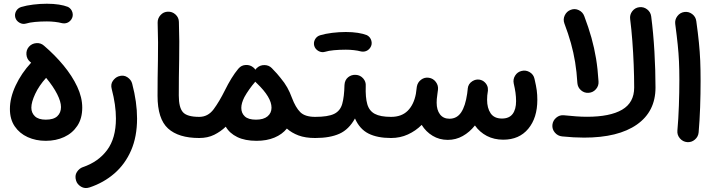

<svg xmlns="http://www.w3.org/2000/svg" viewBox="-20 -687 3731 1002"><path d="M31.7 -118.2Q31.7 -176.8 61.8 -241Q91.8 -305.2 142.6 -359.9Q139.6 -362.3 136.7 -364.7Q119.6 -379.4 117.9 -402.6Q116.2 -425.8 130.9 -442.9Q146 -460 169.2 -461.9Q192.4 -463.9 209.5 -448.7Q266.6 -399.9 311.8 -345.2Q356.9 -290.5 383.1 -234.6Q409.2 -178.7 409.2 -125.5Q409.2 -68.8 383.5 -30.3Q357.9 8.3 314.9 28.1Q272 47.9 218.8 47.9Q167 47.9 124.5 28.6Q82 9.3 56.9 -27.6Q31.7 -64.5 31.7 -118.2ZM143.6 -125Q143.6 -98.1 162.1 -80.3Q180.7 -62.5 218.8 -62.5Q259.8 -62.5 279.1 -80.6Q298.3 -98.6 298.3 -128.4Q298.3 -156.2 278.3 -195.8Q258.3 -235.4 220.7 -280.8Q183.6 -239.7 163.6 -196.8Q143.6 -153.8 143.6 -125ZM60.1 -594.7Q55.2 -612.3 63.7 -628.4Q72.3 -644.5 90.3 -650.4Q117.7 -658.7 153.6 -663.1Q189.5 -667.5 224.6 -667.5Q259.3 -667.5 287.4 -663.1Q315.4 -658.7 335 -650.9Q353 -641.1 358.2 -621.6Q363.3 -602.1 352.1 -585.4Q342.8 -572.3 329.6 -567.6Q316.4 -563 302.2 -566.4Q288.1 -570.3 266.8 -572.8Q245.6 -575.2 224.6 -575.2Q191.4 -575.2 162.8 -572.5Q134.3 -569.8 115.7 -564Q98.1 -559.1 81.8 -568.4Q65.4 -577.6 60.1 -594.7Z M597.2 -288.1Q624 -297.9 644.5 -284.2Q665 -270.5 669.9 -250Q695.3 -153.8 695.3 -68.4Q695.3 26.4 664.1 98.1Q632.8 169.9 576.9 218.3Q521 266.6 447.8 291Q422.9 299.3 402.8 287.1Q382.8 274.9 377 255.4Q369.1 229.5 381.3 210.7Q393.6 191.9 411.6 185.5Q492.7 158.2 538.8 96.4Q585 34.7 585 -68.4Q585 -138.7 563 -222.7Q556.6 -247.1 568.6 -264.4Q580.6 -281.7 597.2 -288.1Z M802.2 -187Q802.2 -280.8 804.2 -371.6Q806.2 -462.4 802.7 -568.4Q802.2 -591.3 817.9 -608.4Q833.5 -625.5 856 -626Q878.9 -627 896 -611.3Q913.1 -595.7 913.6 -572.8Q917 -468.3 915 -376.2Q913.1 -284.2 913.1 -188.5Q913.1 -126 934.6 -101.6Q956.1 -77.1 1019.5 -77.1H1020Q1043 -77.1 1059.1 -61Q1075.2 -44.9 1075.2 -22Q1075.2 0.5 1059.1 16.8Q1043 33.2 1020 33.2H1019.5Q911.6 33.2 856.9 -16.6Q802.2 -66.4 802.2 -187Z M964.8 -22Q964.8 -44.9 981.2 -61Q997.6 -77.1 1020 -77.1Q1065.4 -77.1 1095 -116.9Q1124.5 -156.7 1154.3 -216.8Q1169.9 -248.5 1187.7 -277.6Q1205.6 -306.6 1223.6 -328.1L1225.1 -329.6Q1239.3 -346.7 1262.5 -347.9Q1285.6 -349.1 1302.7 -334.5Q1308.6 -329.6 1313 -323.2Q1315.9 -328.1 1320.3 -332Q1336.9 -347.7 1360.1 -347.4Q1383.3 -347.2 1398.9 -331.1Q1401.9 -327.6 1404.8 -324.7Q1426.3 -303.2 1443.4 -281.2Q1465.8 -254.4 1479.2 -230.2Q1492.7 -206.1 1503.4 -176.8Q1522.5 -126 1547.1 -101.6Q1571.8 -77.1 1624.5 -77.1H1625Q1647.9 -77.1 1664.1 -61Q1680.2 -44.9 1680.2 -22Q1680.2 0.5 1664.1 16.8Q1647.9 33.2 1625 33.2H1624.5Q1573.7 33.2 1537.8 19.8Q1502 6.3 1477.1 -16.1Q1452.6 14.2 1412.4 31Q1372.1 47.9 1318.8 47.9Q1258.8 47.9 1218.5 28.3Q1178.2 8.8 1158.2 -25.9Q1131.8 -0.5 1097.9 16.4Q1064 33.2 1020 33.2Q997.6 33.2 981.2 16.8Q964.8 0.5 964.8 -22ZM1239.3 -124Q1239.3 -96.7 1257.6 -79.6Q1275.9 -62.5 1315.9 -62.5Q1355.5 -62.5 1376.2 -79.8Q1397 -97.2 1397 -125Q1397 -179.2 1320.8 -252L1319.3 -253.4Q1315.4 -256.8 1312 -260.7Q1310.5 -258.8 1309.1 -256.8Q1295.9 -241.7 1281 -220.7Q1266.1 -199.7 1255.4 -180.2Q1239.3 -148.4 1239.3 -124Z M1569.3 -22Q1569.3 -44.9 1585.9 -61Q1602.5 -77.1 1625 -77.1Q1691.4 -77.1 1723.4 -92.5Q1755.4 -107.9 1765.9 -144.5Q1776.4 -181.2 1777.8 -243.7Q1779.3 -269.5 1796.6 -283.7Q1814 -297.9 1837.4 -296.4Q1860.4 -294.9 1875.5 -277.6Q1890.6 -260.3 1888.7 -237.8Q1886.7 -178.7 1896.7 -143.6Q1906.7 -108.4 1936 -92.8Q1965.3 -77.1 2020.5 -77.1H2021Q2043.9 -77.1 2060.1 -61Q2076.2 -44.9 2076.2 -22Q2076.2 0.5 2060.1 16.8Q2043.9 33.2 2021 33.2H2020.5Q1949.2 33.2 1903.1 10Q1856.9 -13.2 1832.5 -68.8Q1800.8 -11.2 1751.2 11Q1701.7 33.2 1625 33.2Q1602.5 33.2 1585.9 16.8Q1569.3 0.5 1569.3 -22ZM1620.1 -447.3Q1615.2 -464.8 1623.8 -481Q1632.3 -497.1 1650.4 -502.9Q1677.7 -511.2 1713.6 -515.6Q1749.5 -520 1784.7 -520Q1819.3 -520 1847.4 -515.6Q1875.5 -511.2 1895 -503.4Q1913.1 -493.7 1918.2 -474.1Q1923.3 -454.6 1912.1 -438Q1902.8 -424.8 1889.6 -420.2Q1876.5 -415.5 1862.3 -418.9Q1848.1 -422.9 1826.9 -425.3Q1805.7 -427.7 1784.7 -427.7Q1751.5 -427.7 1722.9 -425Q1694.3 -422.4 1675.8 -416.5Q1658.2 -411.6 1641.8 -420.9Q1625.5 -430.2 1620.1 -447.3Z M1965.8 -22Q1965.8 -44.9 1981.9 -61Q1998 -77.1 2021 -77.1Q2075.7 -77.1 2107.7 -108.9Q2139.6 -140.6 2150.4 -197.3Q2152.3 -211.4 2155.3 -234.4Q2159.2 -257.3 2177.5 -271Q2195.8 -284.7 2218.3 -281.2Q2240.7 -277.8 2254.6 -259.3Q2268.6 -240.7 2265.6 -217.8Q2265.1 -213.9 2264.6 -210.9Q2263.7 -203.6 2262.7 -196.3Q2260.3 -179.7 2259.5 -169.9Q2258.8 -160.2 2258.8 -150.9Q2258.8 -113.3 2276.1 -90.3Q2293.5 -67.4 2325.7 -67.4Q2364.3 -67.4 2386.5 -100.3Q2408.7 -133.3 2418 -197.8Q2418.9 -209.5 2420.9 -222.2V-224.1Q2423.3 -250 2445.8 -263.7Q2445.8 -264.2 2446.3 -264.2Q2446.3 -264.2 2446.8 -264.2Q2462.9 -273.9 2481.4 -271.5Q2498.5 -269 2510.7 -256.8Q2522.9 -244.6 2525.9 -228.5Q2525.9 -228 2525.9 -227.5Q2525.9 -227.5 2525.9 -227.1Q2526.9 -220.7 2526.4 -214.4Q2524.9 -201.2 2522.9 -188.5Q2522 -176.8 2522 -166.5Q2522 -123 2540.5 -95.7Q2559.1 -68.4 2599.6 -68.4Q2637.2 -68.4 2655.3 -92.3Q2673.3 -116.2 2673.3 -159.2Q2673.3 -180.7 2670.2 -203.4Q2667 -226.1 2661.1 -251Q2656.2 -273.4 2668.5 -292.7Q2680.7 -312 2702.6 -316.9Q2724.6 -322.3 2744.6 -310.3Q2764.6 -298.3 2769.5 -275.4Q2778.3 -237.8 2781.2 -215.3Q2784.2 -192.9 2784.2 -166Q2784.2 -71.8 2736.8 -14.9Q2689.5 42 2606.4 42Q2558.6 42 2521 22.5Q2483.4 2.9 2458.5 -32.2Q2430.7 2.9 2394.8 22.9Q2358.9 43 2316.9 43Q2272.9 43 2237.8 21.7Q2202.6 0.5 2180.7 -35.2Q2149.4 -3.9 2108.9 14.6Q2068.4 33.2 2021 33.2Q1998.5 33.2 1982.2 16.8Q1965.8 0.5 1965.8 -22Z M2862.8 -35.2Q2865.2 -58.1 2883.1 -73Q2900.9 -87.9 2923.3 -85.4Q2958 -82 2986.8 -79.8Q3015.6 -77.6 3043.5 -77.6Q3163.6 -77.6 3226.6 -114.5Q3289.6 -151.4 3289.6 -230Q3289.6 -286.6 3287.1 -349.1Q3284.7 -411.6 3280 -473.1Q3275.4 -534.7 3268.6 -587.4Q3265.6 -609.9 3279.5 -628.2Q3293.5 -646.5 3315.9 -649.4Q3338.9 -652.3 3357.2 -638.2Q3375.5 -624 3378.4 -601.6Q3389.6 -515.6 3395.3 -417.2Q3400.9 -318.8 3400.9 -230Q3400.9 -105 3303.7 -36.9Q3206.5 31.2 3028.3 31.2Q2975.1 31.2 2913.6 24.9Q2890.6 22.5 2875.7 4.9Q2860.8 -12.7 2862.8 -35.2ZM2925.3 -564.9Q2917.5 -586.4 2927.5 -607.2Q2937.5 -627.9 2958.5 -635.7Q2980 -644 3000.7 -634Q3021.5 -624 3029.3 -602.5Q3051.8 -543 3066.7 -489.7Q3081.5 -436.5 3090.6 -381.8Q3099.6 -327.1 3103.5 -262.7Q3105.5 -239.7 3090.6 -222.2Q3075.7 -204.6 3052.7 -202.6Q3029.8 -200.7 3012.5 -215.6Q2995.1 -230.5 2993.2 -253.4Q2989.7 -312.5 2981.4 -362.8Q2973.1 -413.1 2959.5 -461.9Q2945.8 -510.7 2925.3 -564.9Z M3503.9 -562Q3501 -584.5 3515.1 -603Q3529.3 -621.6 3551.8 -624.5Q3574.2 -627.4 3592.5 -613.5Q3610.8 -599.6 3613.8 -576.7Q3622.6 -513.7 3627.4 -465.1Q3632.3 -416.5 3634.3 -369.9Q3636.2 -323.2 3636.2 -265.1Q3636.2 -197.3 3633.8 -127Q3631.3 -56.6 3626 3.9Q3624 26.4 3606.4 41.5Q3588.9 56.6 3565.9 54.7Q3543.5 52.7 3528.3 35.2Q3513.2 17.6 3515.1 -4.9Q3520.5 -65.4 3522.9 -135Q3525.4 -204.6 3525.4 -270.5Q3525.4 -324.7 3523.4 -366.9Q3521.5 -409.2 3516.8 -454.3Q3512.2 -499.5 3503.9 -562Z"/></svg>

Font: Mikhak-FD SemiBold
Style: Regular
Weight: 600
Designer: Amin Abedi
Version: Version 3.2